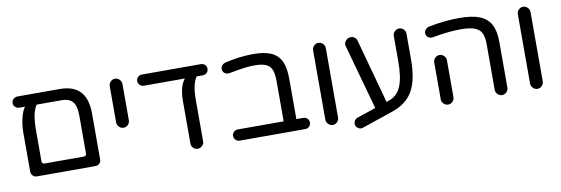

<svg xmlns="http://www.w3.org/2000/svg" viewBox="-50 -935 3947 1352"><g transform="rotate(-10 1923.5 -259.5)"><path d="M596.7 -368.2V-39.1Q596.7 -21.5 585 -10.3Q573.2 1 555.7 1H136.7Q121.1 1 108.9 -11.2Q96.7 -23.4 96.7 -39.1V-317.4Q96.7 -368.2 108.4 -419.9Q120.1 -471.7 140.6 -497.1H101.6Q84 -497.1 71.3 -508.3Q58.6 -519.5 58.6 -537.1Q58.6 -554.7 71.3 -565.9Q84 -577.1 101.6 -577.1H402.3Q500 -577.1 548.3 -525.4Q596.7 -473.6 596.7 -368.2ZM402.3 -497.1H223.6Q187.5 -446.3 187.5 -317.4V-98.6Q187.5 -79.1 207 -79.1H486.3Q505.9 -79.1 505.9 -98.6V-368.2Q505.9 -439.5 480.5 -468.3Q455.1 -497.1 402.3 -497.1Z M752.9 -276.4V-535.2Q752.9 -553.7 766.1 -567.4Q779.3 -581.1 797.9 -581.1Q816.4 -581.1 830.1 -567.4Q843.8 -553.7 843.8 -535.2V-276.4Q843.8 -257.8 830.6 -244.1Q817.4 -230.5 798.8 -230.5Q780.3 -230.5 766.6 -244.1Q752.9 -257.8 752.9 -276.4Z M1452.1 -537.1Q1452.1 -519.5 1440.4 -508.3Q1428.7 -497.1 1411.1 -497.1H1367.2Q1333 -446.3 1333 -336.9V-39.1Q1333 -20.5 1319.3 -7.3Q1305.7 5.9 1287.1 5.9Q1268.6 5.9 1255.4 -7.3Q1242.2 -20.5 1242.2 -39.1V-340.8Q1242.2 -446.3 1283.2 -497.1H989.3Q973.6 -497.1 961.4 -509.3Q949.2 -521.5 949.2 -537.1Q949.2 -553.7 961.4 -565.4Q973.6 -577.1 989.3 -577.1H1411.1Q1428.7 -577.1 1440.4 -565.9Q1452.1 -554.7 1452.1 -537.1Z M2096.7 -39.1Q2096.7 -21.5 2085 -10.3Q2073.2 1 2055.7 1H1586.9Q1571.3 1 1559.1 -11.2Q1546.9 -23.4 1546.9 -39.1Q1546.9 -55.7 1559.1 -67.4Q1571.3 -79.1 1586.9 -79.1H1916V-368.2Q1916 -421.9 1903.3 -450.2Q1891.6 -477.5 1862.8 -490.2Q1834 -502.9 1782.2 -502.9Q1746.1 -502.9 1708.5 -498Q1670.9 -493.2 1598.6 -479.5Q1580.1 -476.6 1564.9 -487.3Q1549.8 -498 1549.8 -517.6Q1549.8 -532.2 1560.1 -543.5Q1570.3 -554.7 1585.9 -558.6Q1689.5 -583 1786.1 -583Q1868.2 -583 1915 -561.5Q1962.9 -540 1984.9 -493.2Q2006.8 -446.3 2006.8 -368.2V-79.1H2055.7Q2073.2 -79.1 2085 -67.9Q2096.7 -56.6 2096.7 -39.1Z M2207 -40V-535.2Q2207 -553.7 2220.2 -567.4Q2233.4 -581.1 2252 -581.1Q2270.5 -581.1 2284.2 -567.4Q2297.9 -553.7 2297.9 -535.2V-40Q2297.9 -21.5 2284.7 -7.8Q2271.5 5.9 2252.9 5.9Q2234.4 5.9 2220.7 -7.8Q2207 -21.5 2207 -40Z M2875 -536.1V-355.5Q2875 -208 2830.1 -128.4Q2785.2 -48.8 2680.7 -13.7L2460 61.5Q2454.1 64.5 2445.3 64.5Q2432.6 64.5 2421.9 56.6Q2411.1 48.8 2407.2 37.1Q2405.3 31.2 2405.3 23.4Q2405.3 10.7 2413.1 0Q2420.9 -10.7 2433.6 -14.6L2567.4 -59.6L2438.5 -524.4L2437.5 -528.3L2436.5 -535.2Q2436.5 -552.7 2450.7 -566.9Q2464.8 -581.1 2483.4 -581.1Q2499 -581.1 2511.2 -571.8Q2523.4 -562.5 2527.3 -547.9L2653.3 -87.9L2669.9 -93.8Q2730.5 -113.3 2757.3 -175.3Q2784.2 -237.3 2784.2 -355.5V-536.1Q2784.2 -554.7 2797.9 -568.4Q2811.5 -582 2830.1 -582Q2848.6 -582 2861.8 -568.4Q2875 -554.7 2875 -536.1Z M3418 -40V-368.2Q3418 -420.9 3402.3 -449.2Q3386.7 -476.6 3352.1 -488.8Q3317.4 -501 3254.9 -501Q3167 -501 3053.7 -479.5Q3035.2 -476.6 3020 -487.3Q3004.9 -498 3004.9 -517.6Q3004.9 -532.2 3015.1 -543.5Q3025.4 -554.7 3041 -558.6Q3092.8 -569.3 3151.4 -575.2Q3210 -581.1 3258.8 -581.1Q3351.6 -581.1 3404.3 -559.6Q3458 -538.1 3483.4 -491.7Q3508.8 -445.3 3508.8 -368.2V-40Q3508.8 -21.5 3495.6 -7.8Q3482.4 5.9 3463.9 5.9Q3445.3 5.9 3431.6 -7.8Q3418 -21.5 3418 -40ZM3032.2 -40V-302.7Q3032.2 -321.3 3045.4 -335Q3058.6 -348.6 3077.1 -348.6Q3095.7 -348.6 3109.4 -335Q3123 -321.3 3123 -302.7V-40Q3123 -21.5 3109.9 -7.8Q3096.7 5.9 3078.1 5.9Q3059.6 5.9 3045.9 -7.8Q3032.2 -21.5 3032.2 -40Z M3670.9 -40V-535.2Q3670.9 -553.7 3684.1 -567.4Q3697.3 -581.1 3715.8 -581.1Q3734.4 -581.1 3748 -567.4Q3761.7 -553.7 3761.7 -535.2V-40Q3761.7 -21.5 3748.5 -7.8Q3735.4 5.9 3716.8 5.9Q3698.2 5.9 3684.6 -7.8Q3670.9 -21.5 3670.9 -40Z"/></g></svg>

Font: KTXP_ComRound
Style: Medium
Weight: 500
Version: Version 1.01;May 16, 2022;FontCreator 13.0.0.2683 64-bit